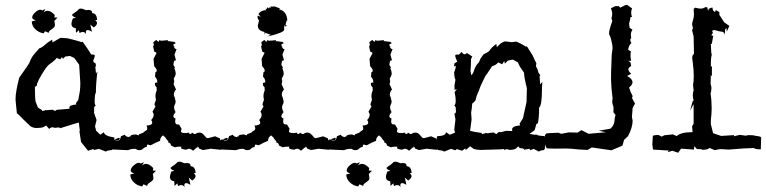

<svg xmlns="http://www.w3.org/2000/svg" viewBox="-20 -614 3152 790"><path d="M153.3 -157.2Q166 -159.2 167.5 -161.1L171.9 -160.6L197.3 -162.6Q203.1 -158.2 207.5 -157.7Q211.4 -162.1 216.1 -162.6Q220.7 -163.1 224.6 -163.1Q245.1 -165 265.6 -166.5V-171.9Q265.6 -181.6 293.5 -184.1L292.5 -189.5L302.2 -203.1L308.6 -239.3Q310.5 -253.9 310.5 -272.5L305.7 -347.7L285.6 -375.5L267.6 -383.8L248.5 -381.3L238.8 -371.6L235.4 -379.4L228 -370.1L212.9 -375.5Q208.5 -368.2 191.9 -355.5Q179.2 -348.1 168 -333Q131.3 -278.3 131.3 -261.2L123.5 -256.3Q123.5 -204.1 127.4 -193.4L136.2 -171.4L153.3 -160.6ZM415.5 9.8 387.2 -1.5 368.7 2.9Q364.7 2.9 364.7 -1L342.3 6.3L313.5 -29.8L306.6 -75.2L308.6 -75.7L304.2 -109.9L275.9 -101.6L227.5 -86.4L223.6 -89.8L204.1 -87.9Q200.2 -90.3 196.8 -90.3H195.8Q183.6 -88.4 183.1 -82.5L169.9 -97.7L160.2 -91.8Q152.3 -87.4 128.9 -87.4Q116.2 -87.4 104.5 -95.2Q77.6 -120.6 51.8 -147L49.8 -145.5Q43.9 -198.2 43.9 -205.6Q43.9 -236.3 59.1 -294.4Q99.1 -350.6 100.1 -354Q109.4 -378.4 119.1 -389.2L141.6 -415Q152.8 -418.5 162.1 -427.2Q173.8 -438.5 194.3 -450.7L196.3 -439.5Q227.5 -458.5 230.5 -458.5L257.3 -456.5Q266.1 -454.6 275.6 -452.1Q285.2 -449.7 295.7 -446.8Q306.2 -443.8 316.9 -440.4L319.8 -442.9Q346.7 -404.8 355.5 -389.6H361.8Q370.1 -389.6 370.1 -384.8Q370.1 -379.4 363.3 -363.8L365.7 -357.9L373.5 -353L374.5 -344.2L375.5 -343.3L375 -340.8L374 -341.3L372.1 -339.4L375 -311.5L380.9 -320.3Q374.5 -269.5 374.5 -232.4Q369.6 -226.6 369.6 -198.7V-193.4Q369.6 -183.1 374 -180.7L367.2 -172.4V-148.9L377.4 -120.1L371.1 -94.7L375.5 -76.2L392.6 -59.6L407.7 -70.3Q408.2 -54.7 450.7 -48.3L445.3 -1L440.4 3.4Q420.4 4.9 415.5 9.8ZM160 -476.8Q140.2 -479.5 125.5 -493.5Q110.8 -507.6 110.8 -526L127.9 -530.4Q112.6 -533.9 112.6 -542.7Q112.6 -552.4 124.9 -563.2Q137.2 -573.9 145.1 -573.9Q149.9 -573.9 153.9 -571.3L167 -576.6L159.1 -563Q167 -569.5 175.4 -569.5Q189.5 -569.5 205.3 -552.4L203.5 -542.3L216.7 -541.4L203.5 -528.2L206.2 -512.9Q206.2 -505.4 202.4 -501.6Q198.7 -497.9 194.1 -494.8Q189.5 -491.8 185.3 -488.5Q181.1 -485.2 180.2 -479L164.8 -485.6ZM334 -473.3Q329.2 -482.5 320.9 -482.5Q314.3 -482.5 307.2 -478.1L304.6 -489.6L292.7 -479L291.9 -497.9Q273.8 -500.5 273.8 -515.9Q273.8 -523.4 280 -538.3L292.7 -540.5Q276.5 -547.6 276.5 -552.8Q276.5 -554.2 280 -556.8Q300.2 -570.4 302.8 -574.6Q305.5 -578.8 312.1 -578.8Q319.5 -578.8 333.6 -572.2L343.3 -573.1Q358.7 -573.1 358.7 -563.4L359.5 -559.9Q377.5 -559.9 379.7 -532.6L371.8 -530.4Q379.3 -525.2 379.3 -519Q379.3 -510.7 365.7 -501L351.6 -513.3L358.2 -483.4Q347.2 -490.4 340.6 -490.4Q333.2 -490.4 333.2 -480.3Z M444.3 1 442.4 -6.3 443.8 -21 441.9 -35.6 444.8 -40H451.7Q457.5 -35.2 463.9 -35.2Q469.2 -35.2 473.6 -39.6L478 -53.7L493.2 -59.6Q499 -49.8 513.7 -49.8L511.2 -51.8L515.6 -54.2L518.6 -50.3L517.6 -54.7Q517.6 -59.6 539.1 -61Q545.9 -57.6 550.3 -57.6H551.3Q552.2 -59.6 552.2 -61.5L568.8 -67.9L577.6 -75.2Q585.9 -78.1 585.9 -85.4Q585.9 -91.3 582.5 -97.2Q606.4 -98.6 606.4 -109.4Q606.4 -113.8 602.1 -120.1Q612.3 -131.8 612.3 -141.1Q612.3 -147.9 607.4 -154.3L620.1 -176.8Q615.7 -179.7 615.7 -186L621.6 -202.6L619.6 -217.3Q619.6 -231.4 625.5 -243.2L624.5 -244.6V-252.4Q625 -252.9 625 -253.9Q617.2 -260.7 617.2 -268.1L618.2 -272.9L627.4 -274.9Q627.4 -289.6 617.7 -298.8L619.6 -316.9Q622.6 -317.9 624 -319.3L625 -326.2Q623 -332 614.3 -341.8L611.8 -372.1L624.5 -396.5L614.3 -402.3L609.9 -423.8L613.3 -428.2L610.8 -440.4L623 -449.7L631.3 -441.9Q635.3 -443.8 635.7 -449.2L642.6 -446.3L671.9 -448.7L669.9 -443.4L672.9 -444.8L698.7 -441.4L703.1 -436Q696.3 -433.6 693.4 -431.2Q693.8 -427.2 694.3 -424.3L697.3 -422.9L696.8 -418Q700.2 -412.6 706.5 -411.6L697.8 -389.2L704.1 -366.2Q698.7 -365.2 695.8 -362.3L693.4 -347.2L700.2 -335.4L697.3 -334Q697.8 -333.5 697.8 -333Q703.1 -318.8 703.1 -311Q703.1 -304.7 697.8 -295.9Q695.8 -293 694.8 -290.5Q696.8 -285.2 696.8 -279.3L694.3 -267.6Q697.8 -259.3 704.1 -246.1Q695.3 -235.4 695.3 -226.1Q695.3 -217.8 700.7 -209L699.2 -208Q702.6 -203.1 702.6 -195.8Q702.6 -189.5 699.5 -184.1Q696.3 -178.7 696.3 -172.9Q696.3 -163.1 702.6 -152.8Q693.4 -142.1 693.4 -135.7Q693.4 -129.4 702.1 -126.5L700.7 -114.3Q700.7 -101.6 712.4 -101.6L716.3 -102.1L727.1 -84.5L724.6 -73.2Q724.6 -66.4 745.1 -66.4L756.8 -68.4L761.2 -61.5V-63H766.6L770 -68.4Q774.4 -65.4 778.3 -63H784.7Q791.5 -68.4 800.3 -68.4Q808.1 -68.4 812.7 -64.7Q817.4 -61 820.8 -56.9Q824.2 -52.7 827.4 -49.1Q830.6 -45.4 835.4 -45.4L846.7 -48.3L865.2 -53.2L885.3 -44.4Q885.3 -31.7 890.6 -23.4L889.2 2.4L847.2 -2L815.4 3.4L798.8 -2.9Q798.8 -8.3 792.5 -11.2V-6.3H788.6L774.4 6.3Q765.1 -2 757.8 -2Q753.4 -2 746.6 2Q725.1 0 725.1 -5.4L726.1 -10.3L721.7 -10.7Q706.5 -10.7 699.7 -7.8L684.6 -14.6L681.2 -22.9Q676.8 -27.8 671.4 -27.8L672.9 -32.2L663.6 -43L660.6 -48.3L650.9 -57.1Q638.7 -48.8 638.7 -34.7L618.7 -25.9L600.1 -16.1L588.9 -19Q586.4 -19 584.5 -18.1V-10.7Q579.6 -9.3 572.8 -5.9Q569.8 -2.9 566.4 0Q561.5 3.9 553.7 3.9Q544.9 3.9 538.1 -1.5H527.3Q517.1 -0.5 506.3 3.9ZM463.4 -36.6Q455.6 -38.1 452.6 -41.5Q461.4 -43.5 467.8 -46.9Q472.7 -46.9 473.1 -42.5Q470.2 -36.6 463.4 -36.6ZM565.3 153.1Q545.5 150.4 530.8 136.4Q516.1 122.3 516.1 103.8L533.2 99.4Q517.8 95.9 517.8 87.1Q517.8 77.5 530.1 66.7Q542.4 55.9 550.3 55.9Q555.2 55.9 559.1 58.6L572.3 53.3L564.4 66.9Q572.3 60.3 580.7 60.3Q594.7 60.3 610.6 77.5L608.8 87.6L622 88.5L608.8 101.6L611.4 117Q611.4 124.5 607.7 128.2Q604 132 599.3 135Q594.7 138.1 590.6 141.4Q586.4 144.7 585.5 150.9L570.1 144.3ZM739.3 156.6Q734.5 147.4 726.1 147.4Q719.5 147.4 712.5 151.7L709.9 140.3L698 150.9L697.1 132Q679.1 129.3 679.1 114Q679.1 106.5 685.3 91.5L698 89.3Q681.7 82.3 681.7 77Q681.7 75.7 685.3 73.1Q705.5 59.5 708.1 55.3Q710.7 51.1 717.3 51.1Q724.8 51.1 738.9 57.7L748.5 56.8Q763.9 56.8 763.9 66.5L764.8 70Q782.8 70 785 97.3L777.1 99.4Q784.6 104.7 784.6 110.9Q784.6 119.2 771 128.9L756.9 116.6L763.5 146.5Q752.5 139.4 745.9 139.4Q738.4 139.4 738.4 149.5Z M888.7 1 886.7 -6.3 888.2 -21 886.2 -35.6 889.2 -40H896Q901.9 -35.2 908.2 -35.2Q913.6 -35.2 918 -39.6L922.4 -53.7L937.5 -59.6Q943.4 -49.8 958 -49.8L955.6 -51.8L960 -54.2L962.9 -50.3L961.9 -54.7Q961.9 -59.6 983.4 -61Q990.2 -57.6 994.6 -57.6H995.6Q996.6 -59.6 996.6 -61.5L1013.2 -67.9L1022 -75.2Q1030.3 -78.1 1030.3 -85.4Q1030.3 -91.3 1026.9 -97.2Q1050.8 -98.6 1050.8 -109.4Q1050.8 -113.8 1046.4 -120.1Q1056.6 -131.8 1056.6 -141.1Q1056.6 -147.9 1051.8 -154.3L1064.5 -176.8Q1060.1 -179.7 1060.1 -186L1065.9 -202.6L1064 -217.3Q1064 -231.4 1069.8 -243.2L1068.8 -244.6V-252.4Q1069.3 -252.9 1069.3 -253.9Q1061.5 -260.7 1061.5 -268.1L1062.5 -272.9L1071.8 -274.9Q1071.8 -289.6 1062 -298.8L1064 -316.9Q1066.9 -317.9 1068.4 -319.3L1069.3 -326.2Q1067.4 -332 1058.6 -341.8L1056.2 -372.1L1068.8 -396.5L1058.6 -402.3L1054.2 -423.8L1057.6 -428.2L1055.2 -440.4L1067.4 -449.7L1075.7 -441.9Q1079.6 -443.8 1080.1 -449.2L1086.9 -446.3L1116.2 -448.7L1114.3 -443.4L1117.2 -444.8L1143.1 -441.4L1147.5 -436Q1140.6 -433.6 1137.7 -431.2Q1138.2 -427.2 1138.7 -424.3L1141.6 -422.9L1141.1 -418Q1144.5 -412.6 1150.9 -411.6L1142.1 -389.2L1148.4 -366.2Q1143.1 -365.2 1140.1 -362.3L1137.7 -347.2L1144.5 -335.4L1141.6 -334Q1142.1 -333.5 1142.1 -333Q1147.5 -318.8 1147.5 -311Q1147.5 -304.7 1142.1 -295.9Q1140.1 -293 1139.2 -290.5Q1141.1 -285.2 1141.1 -279.3L1138.7 -267.6Q1142.1 -259.3 1148.4 -246.1Q1139.6 -235.4 1139.6 -226.1Q1139.6 -217.8 1145 -209L1143.6 -208Q1147 -203.1 1147 -195.8Q1147 -189.5 1143.8 -184.1Q1140.6 -178.7 1140.6 -172.9Q1140.6 -163.1 1147 -152.8Q1137.7 -142.1 1137.7 -135.7Q1137.7 -129.4 1146.5 -126.5L1145 -114.3Q1145 -101.6 1156.7 -101.6L1160.6 -102.1L1171.4 -84.5L1168.9 -73.2Q1168.9 -66.4 1189.5 -66.4L1201.2 -68.4L1205.6 -61.5V-63H1210.9L1214.4 -68.4Q1218.8 -65.4 1222.7 -63H1229Q1235.8 -68.4 1244.6 -68.4Q1252.4 -68.4 1257.1 -64.7Q1261.7 -61 1265.1 -56.9Q1268.6 -52.7 1271.7 -49.1Q1274.9 -45.4 1279.8 -45.4L1291 -48.3L1309.6 -53.2L1329.6 -44.4Q1329.6 -31.7 1335 -23.4L1333.5 2.4L1291.5 -2L1259.8 3.4L1243.2 -2.9Q1243.2 -8.3 1236.8 -11.2V-6.3H1232.9L1218.8 6.3Q1209.5 -2 1202.1 -2Q1197.8 -2 1190.9 2Q1169.4 0 1169.4 -5.4L1170.4 -10.3L1166 -10.7Q1150.9 -10.7 1144 -7.8L1128.9 -14.6L1125.5 -22.9Q1121.1 -27.8 1115.7 -27.8L1117.2 -32.2L1107.9 -43L1105 -48.3L1095.2 -57.1Q1083 -48.8 1083 -34.7L1063 -25.9L1044.4 -16.1L1033.2 -19Q1030.8 -19 1028.8 -18.1V-10.7Q1023.9 -9.3 1017.1 -5.9Q1014.2 -2.9 1010.7 0Q1005.9 3.9 998 3.9Q989.3 3.9 982.4 -1.5H971.7Q961.4 -0.5 950.7 3.9ZM907.7 -36.6Q899.9 -38.1 897 -41.5Q905.8 -43.5 912.1 -46.9Q917 -46.9 917.5 -42.5Q914.6 -36.6 907.7 -36.6ZM1067.7 -482.8Q1040.9 -487.2 1040.9 -508.7L1045.7 -529.8Q1039.6 -537.3 1039.6 -544.3L1040.4 -549.6L1053.6 -544.7L1043.1 -555.7Q1051.9 -570.2 1071.6 -572.4L1073.8 -569.8L1073.4 -578.6L1077.3 -575.9L1079.1 -584.3L1084.4 -579.5Q1086.1 -579.5 1086.6 -582.5L1091.9 -583.9L1095.8 -581.2L1092.7 -586.9L1110.3 -587.4L1131.8 -579.5L1128.3 -575.5Q1160.4 -568.9 1162.2 -528.9L1159.5 -529.8L1154.7 -510.9L1156 -508.7L1161.7 -511.3Q1156.9 -504.7 1154.7 -504.7Q1152.5 -504.7 1151.6 -510.9Q1149 -506.1 1149 -499.5L1149.4 -492Q1149.4 -479.7 1079.1 -463.4L1093.6 -470.9L1071.2 -479.3L1069.9 -470.5Z M1333 1 1331.1 -6.3 1332.5 -21 1330.6 -35.6 1333.5 -40H1340.3Q1346.2 -35.2 1352.5 -35.2Q1357.9 -35.2 1362.3 -39.6L1366.7 -53.7L1381.8 -59.6Q1387.7 -49.8 1402.3 -49.8L1399.9 -51.8L1404.3 -54.2L1407.2 -50.3L1406.2 -54.7Q1406.2 -59.6 1427.7 -61Q1434.6 -57.6 1439 -57.6H1439.9Q1440.9 -59.6 1440.9 -61.5L1457.5 -67.9L1466.3 -75.2Q1474.6 -78.1 1474.6 -85.4Q1474.6 -91.3 1471.2 -97.2Q1495.1 -98.6 1495.1 -109.4Q1495.1 -113.8 1490.7 -120.1Q1501 -131.8 1501 -141.1Q1501 -147.9 1496.1 -154.3L1508.8 -176.8Q1504.4 -179.7 1504.4 -186L1510.3 -202.6L1508.3 -217.3Q1508.3 -231.4 1514.2 -243.2L1513.2 -244.6V-252.4Q1513.7 -252.9 1513.7 -253.9Q1505.9 -260.7 1505.9 -268.1L1506.8 -272.9L1516.1 -274.9Q1516.1 -289.6 1506.3 -298.8L1508.3 -316.9Q1511.2 -317.9 1512.7 -319.3L1513.7 -326.2Q1511.7 -332 1502.9 -341.8L1500.5 -372.1L1513.2 -396.5L1502.9 -402.3L1498.5 -423.8L1502 -428.2L1499.5 -440.4L1511.7 -449.7L1520 -441.9Q1523.9 -443.8 1524.4 -449.2L1531.2 -446.3L1560.5 -448.7L1558.6 -443.4L1561.5 -444.8L1587.4 -441.4L1591.8 -436Q1585 -433.6 1582 -431.2Q1582.5 -427.2 1583 -424.3L1585.9 -422.9L1585.4 -418Q1588.9 -412.6 1595.2 -411.6L1586.4 -389.2L1592.8 -366.2Q1587.4 -365.2 1584.5 -362.3L1582 -347.2L1588.9 -335.4L1585.9 -334Q1586.4 -333.5 1586.4 -333Q1591.8 -318.8 1591.8 -311Q1591.8 -304.7 1586.4 -295.9Q1584.5 -293 1583.5 -290.5Q1585.4 -285.2 1585.4 -279.3L1583 -267.6Q1586.4 -259.3 1592.8 -246.1Q1584 -235.4 1584 -226.1Q1584 -217.8 1589.4 -209L1587.9 -208Q1591.3 -203.1 1591.3 -195.8Q1591.3 -189.5 1588.1 -184.1Q1585 -178.7 1585 -172.9Q1585 -163.1 1591.3 -152.8Q1582 -142.1 1582 -135.7Q1582 -129.4 1590.8 -126.5L1589.4 -114.3Q1589.4 -101.6 1601.1 -101.6L1605 -102.1L1615.7 -84.5L1613.3 -73.2Q1613.3 -66.4 1633.8 -66.4L1645.5 -68.4L1649.9 -61.5V-63H1655.3L1658.7 -68.4Q1663.1 -65.4 1667 -63H1673.3Q1680.2 -68.4 1689 -68.4Q1696.8 -68.4 1701.4 -64.7Q1706.1 -61 1709.5 -56.9Q1712.9 -52.7 1716.1 -49.1Q1719.2 -45.4 1724.1 -45.4L1735.4 -48.3L1753.9 -53.2L1773.9 -44.4Q1773.9 -31.7 1779.3 -23.4L1777.8 2.4L1735.8 -2L1704.1 3.4L1687.5 -2.9Q1687.5 -8.3 1681.2 -11.2V-6.3H1677.2L1663.1 6.3Q1653.8 -2 1646.5 -2Q1642.1 -2 1635.3 2Q1613.8 0 1613.8 -5.4L1614.7 -10.3L1610.4 -10.7Q1595.2 -10.7 1588.4 -7.8L1573.2 -14.6L1569.8 -22.9Q1565.4 -27.8 1560.1 -27.8L1561.5 -32.2L1552.2 -43L1549.3 -48.3L1539.6 -57.1Q1527.3 -48.8 1527.3 -34.7L1507.3 -25.9L1488.8 -16.1L1477.5 -19Q1475.1 -19 1473.1 -18.1V-10.7Q1468.3 -9.3 1461.4 -5.9Q1458.5 -2.9 1455.1 0Q1450.2 3.9 1442.4 3.9Q1433.6 3.9 1426.8 -1.5H1416Q1405.8 -0.5 1395 3.9ZM1352.1 -36.6Q1344.2 -38.1 1341.3 -41.5Q1350.1 -43.5 1356.4 -46.9Q1361.3 -46.9 1361.8 -42.5Q1358.9 -36.6 1352.1 -36.6ZM1454 153.1Q1434.2 150.4 1419.5 136.4Q1404.7 122.3 1404.7 103.8L1421.9 99.4Q1406.5 95.9 1406.5 87.1Q1406.5 77.5 1418.8 66.7Q1431.1 55.9 1439 55.9Q1443.9 55.9 1447.8 58.6L1461 53.3L1453.1 66.9Q1461 60.3 1469.3 60.3Q1483.4 60.3 1499.2 77.5L1497.5 87.6L1510.6 88.5L1497.5 101.6L1500.1 117Q1500.1 124.5 1496.4 128.2Q1492.6 132 1488 135Q1483.4 138.1 1479.2 141.4Q1475.1 144.7 1474.2 150.9L1458.8 144.3ZM1628 156.6Q1623.2 147.4 1614.8 147.4Q1608.2 147.4 1601.2 151.7L1598.5 140.3L1586.7 150.9L1585.8 132Q1567.8 129.3 1567.8 114Q1567.8 106.5 1573.9 91.5L1586.7 89.3Q1570.4 82.3 1570.4 77Q1570.4 75.7 1573.9 73.1Q1594.1 59.5 1596.8 55.3Q1599.4 51.1 1606 51.1Q1613.5 51.1 1627.5 57.7L1637.2 56.8Q1652.6 56.8 1652.6 66.5L1653.5 70Q1671.5 70 1673.7 97.3L1665.8 99.4Q1673.3 104.7 1673.3 110.9Q1673.3 119.2 1659.6 128.9L1645.6 116.6L1652.2 146.5Q1641.2 139.4 1634.6 139.4Q1627.1 139.4 1627.1 149.5Z M1914.1 -75.7 1933.6 -71.3 1962.4 -66.9V-62Q1976.6 -64.5 1978 -67.4Q1981.9 -65.9 1985.8 -65.4Q1996.1 -67.9 2011.7 -68.8Q2018.1 -63 2022.9 -62.5Q2027.3 -68.4 2032.7 -70.8L2042.5 -70.3L2062 -75.7L2087.9 -74.7L2086.9 -82Q2087.9 -95.2 2119.6 -98.1L2118.2 -106L2131.8 -127.4Q2133.8 -136.2 2137.7 -154.8L2146.5 -194.3Q2147.9 -230.5 2147.9 -249Q2146.5 -260.7 2144 -266.1Q2136.7 -297.4 2136.2 -314.9L2119.1 -339.8L2110.8 -357.4L2090.3 -368.7L2069.3 -364.7L2057.6 -352.1L2054.7 -362.8L2046.4 -349.6L2029.3 -357.4Q2024.4 -347.7 2004.4 -341.3L1985.8 -313L1977.1 -301.3Q1954.1 -255.9 1950.7 -241.2Q1937.5 -213.4 1937.5 -203.1L1932.1 -195.8L1922.9 -187.5Q1921.4 -166 1918.5 -150.4L1920.4 -121.6ZM1777.3 -1 1774.4 -38.6 1779.3 -53.7Q1814.9 -54.7 1814.9 -70.3L1830.6 -59.6L1852.5 -68.4L1849.1 -80.6L1854 -122.6L1849.6 -147.5L1851.6 -147Q1856 -147 1856 -158.7L1855 -172.4L1849.1 -180.7Q1855 -183.6 1855 -200.2Q1855 -213.9 1850.6 -235.4L1859.9 -246.6L1850.1 -244.6V-263.7L1854 -286.1Q1849.6 -292 1848.6 -315.9L1855 -335L1854.5 -343.8L1848.1 -340.8L1849.6 -353L1861.3 -360.4Q1853 -378.9 1853 -384.8Q1853 -389.6 1861.3 -389.6L1868.2 -389.2L1879.4 -400.4Q1885.3 -390.6 1891.6 -390.6Q1896.5 -390.6 1901.4 -396L1923.3 -381.3L1918 -371.1L1917.5 -347.2L1916 -322.3L1918.9 -304.7Q1925.8 -310.1 1928.2 -317.9Q1937.5 -347.2 1950.2 -356.9L1957.5 -373.5L1969.7 -390.6Q1981 -395 1992.2 -403.3Q2002 -418.9 2022.5 -433.6L2023.9 -419.9L2041.5 -436.5Q2055.2 -443.8 2058.1 -443.8L2085.4 -440.4L2104.5 -442.9L2124.5 -433.6L2145 -421.4L2147.5 -424.3L2171.4 -386.2Q2175.3 -376.5 2187 -353.5Q2185.5 -347.7 2185.1 -342.3Q2193.4 -327.1 2195.3 -315.4L2203.1 -304.7L2200.2 -299.8L2202.6 -266.6L2211.4 -277.3L2210 -248.5Q2210 -179.2 2198.2 -171.4Q2198.2 -148.9 2196.8 -131.8Q2196.3 -124 2193.4 -106.9L2187 -104L2179.7 -78.1L2158.7 -63L2179.2 -59.6L2188.5 -60.1Q2191.9 -55.2 2220.2 -54.2L2224.1 -38.6L2221.7 -1.5L2217.8 3.4Q2201.7 4.9 2197.8 9.8L2175.3 -1.5L2163.1 3.9L2157.7 -1.5L2136.7 2Q2135.7 -3.4 2125.2 -3.9Q2114.7 -4.4 2113.3 -12.2L2101.1 -1.5Q2089.8 2.9 2079.6 2.9Q2069.8 0.5 2063.5 -0.5L2055.7 2.9L2051.8 -1L2041 0.5L1957 2.9Q1943.8 2.9 1929.7 -1L1914.1 -12.2L1896.5 3.4L1894.5 -3.4L1880.9 6.3L1858.4 -1Q1858.4 3.9 1851.1 3.9L1835.9 -1.5L1807.6 9.8Q1802.7 4.9 1782.2 3.4Z M2231.4 -3.4Q2221.2 -8.3 2221.2 -48.3Q2221.2 -65.4 2233.9 -65.9L2277.3 -67.9L2289.1 -63.5L2320.3 -69.3L2356.9 -68.4L2372.1 -78.6L2401.9 -63.5L2473.1 -69.8L2443.8 -76.2L2491.2 -84.5Q2509.3 -99.1 2509.3 -127.4L2512.7 -141.1Q2503.9 -150.9 2503.9 -153.8Q2504.4 -161.6 2504.4 -167Q2504.4 -173.8 2503.4 -176.3Q2501.5 -180.2 2499 -194.3L2500.5 -210Q2494.6 -255.9 2494.6 -278.8L2494.1 -288.1Q2494.1 -322.8 2495.6 -349.1Q2496.1 -393.1 2499.5 -406.2Q2500.5 -411.1 2500.5 -416.5Q2500.5 -427.2 2496.6 -441.9L2492.7 -458.5L2485.8 -474.6Q2485.8 -490.7 2499.5 -527.3L2495.6 -539.1Q2499 -546.9 2499 -555.7Q2499 -566.9 2493.7 -580.1L2511.7 -588.9H2525.9L2532.2 -582.5L2554.2 -593.8H2560.5L2581.1 -579.1Q2577.1 -572.8 2577.1 -562.5Q2577.1 -550.3 2581.1 -543.9L2574.7 -544.4Q2573.2 -534.7 2568.4 -516.1L2570.8 -499.5L2582.5 -491.7Q2575.7 -482.4 2575.7 -469.7L2577.1 -457Q2573.2 -454.1 2573.2 -449.7Q2573.2 -443.4 2578.1 -437Q2567.4 -428.7 2564.5 -409.2L2576.2 -402.3Q2574.2 -397 2574.2 -380.4L2576.7 -363.8H2565.4Q2575.2 -357.9 2575.2 -353.5V-352.5L2577.1 -342.3Q2565.4 -336.4 2565.4 -328.6Q2565.4 -320.8 2577.1 -310.5L2560.5 -301.3Q2582.5 -289.1 2582.5 -275.4Q2582.5 -265.1 2568.4 -253.9Q2573.7 -235.8 2583 -218.8L2580.6 -210.4L2592.8 -188Q2582 -169.9 2582 -163.1Q2582 -162.1 2582.5 -161.6L2580.1 -132.8L2583 -117.7Q2583 -89.4 2564 -53.7L2547.9 -38.6L2541 -14.6L2495.6 4.4L2415 -7.3L2397.5 2.9L2361.8 1Q2325.7 -2.9 2312.5 -2.9Q2278.3 -2.9 2262.2 -2.4Z M2667 1.5 2664.1 -19.5 2666 -53.7Q2667 -58.6 2689.5 -58.6L2702.6 -51.8L2713.9 -57.6L2748.5 -61L2764.2 -54.2Q2781.7 -70.3 2829.6 -70.3L2827.6 -94.2L2834 -105.5V-185.5L2819.8 -159.2L2829.6 -196.8L2834 -200.7Q2830.6 -211.4 2830.6 -222.2Q2830.6 -232.9 2834 -242.2L2831.5 -264.6Q2834.5 -277.3 2834.5 -301.3Q2834.5 -324.7 2830.6 -356L2828.1 -374.5Q2828.1 -388.7 2835.4 -391.6L2834 -463.9L2827.6 -489.3L2831.1 -497.6L2827.6 -514.6Q2827.6 -519 2831.5 -531.2Q2835.4 -543.5 2835.4 -556.6L2834 -577.6L2840.8 -582.5Q2853.5 -578.6 2862.8 -578.6Q2874.5 -578.6 2881.3 -584.5H2890.1L2893.6 -568.4L2896 -577.6Q2905.8 -583 2911.6 -583Q2911.6 -568.4 2922.4 -564.9L2925.3 -572.8L2939.9 -564V-552.7L2960 -522L2981 -507.3L2970.2 -483.4L2969.2 -498L2963.9 -494.1L2961.9 -471.7Q2958 -483.4 2951.2 -483.4Q2944.8 -483.4 2918.5 -490.7L2910.6 -487.8Q2910.6 -480 2914.1 -480L2906.7 -468.8L2914.6 -466.3L2908.7 -433.1L2904.8 -433.6Q2905.8 -389.2 2909.2 -389.2Q2904.8 -383.8 2904.8 -339.8L2909.2 -341.8V-300.3L2904.8 -305.2L2903.8 -268.1Q2907.2 -259.8 2907.2 -251Q2907.2 -241.2 2903.8 -228.5Q2908.2 -200.7 2908.2 -167.5Q2908.2 -146.5 2904.8 -119.1V-103L2914.1 -65.9L2947.3 -54.7Q2956.1 -54.7 3000.5 -58.1L2999.5 -53.2L3023.9 -59.1L3048.8 -55.7Q3055.7 -58.1 3063 -58.1Q3081.1 -58.1 3090.3 -54.7Q3110.8 -53.2 3111.8 -47.9L3110.4 0.5Q3088.4 0.5 3082 -4.9Q3050.3 -4.9 2978 1.5L2946.3 -0.5Q2938 -0.5 2920.9 3.9L2899.4 -5.4Q2893.1 2.4 2869.6 2.4Q2869.6 -1 2847.2 -1L2836.9 -12.7L2835.4 1.5L2782.2 -2.4L2770.5 14.6L2746.6 6.3L2727.1 12.2L2731.9 5.4Z"/></svg>

Font: Truetypewriter PolyglOTT
Style: Regular
Weight: 400
Designer: Sergey Beatoff a.k.a. Sam_T
Version: Version 3.76